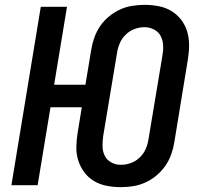

<svg xmlns="http://www.w3.org/2000/svg" viewBox="-20 -763 840 791"><path d="M478 8Q448 8 419.5 2.5Q391 -3 367.5 -17Q344 -31 327.5 -53Q311 -75 302.5 -101.5Q294 -128 294.5 -157.5Q295 -187 300 -217L317 -321H188L135 0H27L148 -735H256L203 -414H332L356 -559Q360 -584 369 -609Q378 -634 393 -656Q408 -678 429.5 -695.5Q451 -713 475 -724Q499 -735 525 -739Q551 -743 576 -743Q606 -743 634 -737.5Q662 -732 685.5 -718Q709 -704 726 -682Q743 -660 751 -633.5Q759 -607 759 -577.5Q759 -548 754 -518L698 -176Q694 -151 685 -126Q676 -101 660.5 -79Q645 -57 624 -39.5Q603 -22 578.5 -11Q554 0 528.5 4Q503 8 478 8ZM478 -84Q499 -84 519.5 -91.5Q540 -99 556 -114.5Q572 -130 580.5 -150Q589 -170 592 -191L649 -533Q653 -555 652 -576Q651 -597 642 -614.5Q633 -632 614.5 -641.5Q596 -651 575 -651Q555 -651 534.5 -643.5Q514 -636 498 -620.5Q482 -605 473.5 -585Q465 -565 462 -544L405 -202Q402 -180 402.5 -159Q403 -138 412 -120.5Q421 -103 439 -93.5Q457 -84 478 -84Z"/></svg>

Font: Iosevka Aile Semibold Oblique
Style: Regular
Weight: 600
Italic angle: -9°
Designer: Belleve Invis
Foundry: Belleve Invis
Version: Version 31.1.0; ttfautohint (v1.8.4)